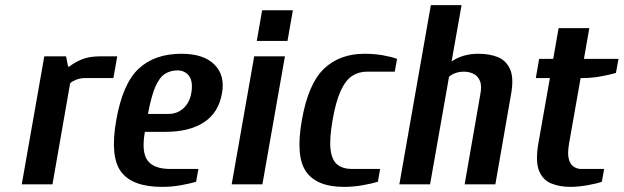

<svg xmlns="http://www.w3.org/2000/svg" viewBox="-20 -720 2436 750"><path d="M65 0 153 -500H238L246 -460H251Q269 -475 298.5 -487.5Q328 -500 373 -500H438L423 -415H313Q294 -415 278.5 -409Q263 -403 254 -395L185 0Z M613 10Q497 10 453 -49Q409 -108 434 -250Q459 -393 521.5 -451.5Q584 -510 689 -510Q775 -510 817.5 -468Q860 -426 847 -355Q834 -280 777 -242.5Q720 -205 626 -205H546Q532 -126 556.5 -93Q581 -60 645 -60H755L746 -10Q723 -3 687 3.5Q651 10 613 10ZM558 -275H638Q672 -275 696 -296.5Q720 -318 727 -355Q735 -400 719 -422.5Q703 -445 673 -445Q646 -445 624.5 -431.5Q603 -418 587 -381.5Q571 -345 558 -275Z M983 -560 1004 -680H1124L1103 -560ZM885 0 973 -500H1093L1005 0Z M1323 10Q1218 10 1176 -49Q1134 -108 1159 -250Q1184 -393 1245.5 -451.5Q1307 -510 1404 -510Q1442 -510 1476 -504Q1510 -498 1531 -490L1522 -440H1412Q1382 -440 1356.5 -424Q1331 -408 1311.5 -366.5Q1292 -325 1279 -250Q1266 -175 1271.5 -134Q1277 -93 1298.5 -76.5Q1320 -60 1355 -60H1465L1456 -10Q1433 -3 1397 3.5Q1361 10 1323 10Z M1540 0 1663 -700H1783L1744 -480Q1788 -510 1849 -510Q1892 -510 1924.5 -497Q1957 -484 1972.5 -449.5Q1988 -415 1976 -350L1915 0H1795L1856 -350Q1863 -385 1854.5 -404.5Q1846 -424 1829 -432Q1812 -440 1792 -440Q1773 -440 1757.5 -434Q1742 -428 1734 -420L1660 0Z M2208 10Q2166 10 2133 -3.5Q2100 -17 2085.5 -53.5Q2071 -90 2083 -160L2128 -415H2073L2086 -490H2141L2162 -610H2282L2261 -490H2396L2386 -435Q2362 -428 2326.5 -421.5Q2291 -415 2253 -415H2248L2203 -160Q2196 -120 2202 -98.5Q2208 -77 2221.5 -68.5Q2235 -60 2250 -60H2340L2331 -10Q2312 -3 2275 3.5Q2238 10 2208 10Z"/></svg>

Font: Cuprum
Style: Bold Italic
Weight: 700
Italic angle: -10°
Designer: Jovanny Lemonad
Foundry: Jovanny Lemonad
Version: Version 3.000